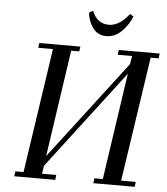

<svg xmlns="http://www.w3.org/2000/svg" viewBox="-59 -947 869 999"><g transform="rotate(5 375.5 -447.0)"><path d="M53.2 0 56.2 -25.9H99.1L195.8 -676.8H119.1L122.1 -702.1H336.9L333 -676.8H291L209 -119.1L602.1 -633.8L608.9 -676.8H534.2L537.1 -702.1H751L748 -676.8H706.1L608.9 -25.9H685.1L682.1 0H465.8L469.2 -25.9H513.2L595.2 -583L202.1 -67.9L195.8 -25.9H270L267.1 0ZM366.2 -881.8 386.2 -894Q412.6 -828.1 474.1 -828.1Q528.8 -828.1 580.1 -894L598.1 -881.8Q580.6 -836.9 545.4 -802.5Q510.3 -768.1 465.8 -768.1Q421.4 -768.1 396 -802.7Q370.6 -837.4 366.2 -881.8Z"/></g></svg>

Font: Dehuti Alt
Style: Bold-Italic
Weight: 700
Version: Version 1.2